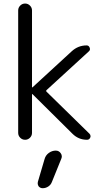

<svg xmlns="http://www.w3.org/2000/svg" viewBox="-20 -792 591 1057"><path d="M159.2 -273.4Q158.2 -274.4 157.2 -274.4Q156.2 -274.4 156.2 -273.4V-60.5Q156.2 -44.9 145 -33.7Q133.8 -22.5 118.2 -22.5Q102.5 -22.5 91.3 -33.7Q80.1 -44.9 80.1 -60.5V-734.4Q80.1 -750 91.3 -761.2Q102.5 -772.5 118.2 -772.5Q133.8 -772.5 145 -761.2Q156.2 -750 156.2 -734.4V-311.5Q156.2 -310.5 157.2 -310.5Q158.2 -310.5 159.2 -311.5L375 -509.8Q410.2 -542 457 -542Q468.8 -542 473.6 -529.8Q478.5 -517.6 469.7 -509.8L237.3 -296.9Q231.4 -292 236.3 -287.1L472.7 -55.7Q478.5 -49.8 478.5 -42Q478.5 -38.1 476.6 -34.2Q471.7 -22.5 459 -22.5Q412.1 -22.5 378.9 -55.7ZM287.1 37.1Q304.7 37.1 314.5 51.8Q320.3 59.6 320.3 69.3Q320.3 75.2 317.4 82L265.6 210Q259.8 225.6 245.6 234.9Q231.4 244.1 214.8 244.1Q201.2 244.1 192.4 233.4Q187.5 225.6 187.5 216.8Q187.5 212.9 188.5 209L225.6 83Q231.4 62.5 249 49.8Q266.6 37.1 287.1 37.1Z"/></svg>

Font: Gen Jyuu Gothic Normal
Style: Regular
Weight: 300
Designer: [Source Han Sans]
Ryoko NISHIZUKA  (kana & ideographs); Paul D. Hunt (Latin, Greek & Cyrillic); Wenlong ZHANG  (bopomofo
Version: Version 1.002.20150607